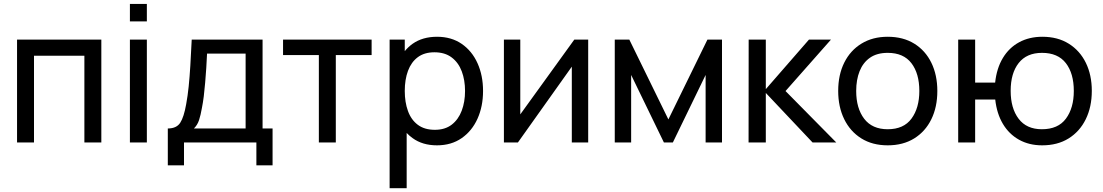

<svg xmlns="http://www.w3.org/2000/svg" viewBox="-20 -748 5792 1008"><path d="M69.5 0V-540H512V0H423V-455.5H158.5V0Z M662 -635.5V-727.5H751V-635.5ZM662 0V-540H751V0Z M861 120V-73.5Q906.5 -73.5 926 -103.2Q945.5 -133 957.5 -201.5Q965.5 -244.5 970.5 -293.5Q975.5 -342.5 979.2 -402.8Q983 -463 986.5 -540H1358.5V-73.5H1411V120H1326V0H946V120ZM998 -73.5H1269.5V-466.5H1067Q1065.5 -431 1063 -392.2Q1060.5 -353.5 1057.2 -315Q1054 -276.5 1049.8 -242.2Q1045.5 -208 1040 -181Q1033.5 -143.5 1025 -117.5Q1016.5 -91.5 998 -73.5Z M1654 0V-459H1466V-540H1931V-459H1743V0Z M2274 15Q2198 15 2146 -23Q2129 -35 2115 -50V240H2025.5V-540H2105V-479.5Q2123 -501.5 2146 -518Q2198.5 -555 2274.5 -555Q2349.5 -555 2403.8 -517.8Q2458 -480.5 2487 -416Q2516 -351.5 2516 -270.5Q2516 -189.5 2487 -125Q2458 -60.5 2403.8 -22.8Q2349.5 15 2274 15ZM2263 -66.5Q2316.5 -66.5 2351.5 -93.5Q2386.5 -120.5 2404 -166.8Q2421.5 -213 2421.5 -270.5Q2421.5 -327.5 2404.2 -373.5Q2387 -419.5 2351.2 -446.5Q2315.5 -473.5 2260.5 -473.5Q2208 -473.5 2173.5 -447.8Q2139 -422 2122 -376.2Q2105 -330.5 2105 -270.5Q2105 -211.5 2121.8 -165.2Q2138.5 -119 2173.5 -92.8Q2208.5 -66.5 2263 -66.5Z M3068 -540V0H2982V-398L2699 0H2625.5V-540H2711.5V-147.5L2995 -540Z M3207.5 0V-540H3284L3489 -121L3694 -540H3770.5V0H3684.5V-354.5L3512.5 0H3465.5L3293.5 -354.5V0Z M3910 0 3910.5 -540H4000.5V-280L4227 -540H4342.5L4104 -270L4370.5 0H4246L4000.5 -260V0Z M4640.5 15Q4560 15 4501.8 -21.5Q4443.5 -58 4412 -122.5Q4380.5 -187 4380.5 -270.5Q4380.5 -355.5 4412.5 -419.5Q4444.5 -483.5 4503 -519.2Q4561.5 -555 4640.5 -555Q4721.5 -555 4780 -518.8Q4838.5 -482.5 4869.8 -418.2Q4901 -354 4901 -270.5Q4901 -186 4869.5 -121.8Q4838 -57.5 4779.5 -21.2Q4721 15 4640.5 15ZM4640.5 -69.5Q4724.5 -69.5 4765.5 -125.5Q4806.5 -181.5 4806.5 -270.5Q4806.5 -362 4765 -416.2Q4723.5 -470.5 4640.5 -470.5Q4584 -470.5 4547.5 -445Q4511 -419.5 4493 -374.5Q4475 -329.5 4475 -270.5Q4475 -179.5 4517 -124.5Q4559 -69.5 4640.5 -69.5Z M5451.5 15Q5382.5 15 5329.8 -14.5Q5277 -44 5245 -98Q5213 -152 5205 -225.5H5099.5V0H5010.5V-540H5099.5V-314.5H5204.5Q5212.5 -389.5 5245 -443.5Q5277.5 -497.5 5330.5 -526.2Q5383.5 -555 5452.5 -555Q5533 -555 5591.2 -518.5Q5649.5 -482 5680.8 -418Q5712 -354 5712 -271Q5712 -186.5 5680.2 -122Q5648.5 -57.5 5590.2 -21.2Q5532 15 5451.5 15ZM5450 -69.5Q5535 -69.5 5576.2 -125.2Q5617.5 -181 5617.5 -270.5Q5617.5 -362.5 5575.8 -416.5Q5534 -470.5 5450.5 -470.5Q5370 -470.5 5328 -417Q5286 -363.5 5286 -271Q5286 -179.5 5327.8 -124.5Q5369.5 -69.5 5450 -69.5Z"/></svg>

Font: Cns Manrope Med
Style: Regular
Weight: 500
Designer: Mikhail Sharanda
Foundry: Mikhail Sharanda
Version: Version 4.504